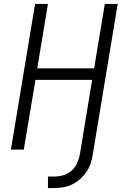

<svg xmlns="http://www.w3.org/2000/svg" viewBox="-20 -755 640 969"><path d="M222 194V136H254Q276 136 299 129.5Q322 123 340.5 107Q359 91 369 69Q379 47 383 25L445 -352H159L100 0H35L157 -735H222L168 -410H455L509 -735H574L448 25Q445 47 437.5 69.5Q430 92 416.5 112Q403 132 384.5 148.5Q366 165 344.5 175.5Q323 186 300 190Q277 194 254 194Z"/></svg>

Font: Iosevka SS04 Lt Ex Obl
Style: Regular
Weight: 300
Width: 7
Italic angle: -9°
Monospace: yes
Designer: Belleve Invis
Foundry: Belleve Invis
Version: Version 19.0.0; ttfautohint (v1.8.4)